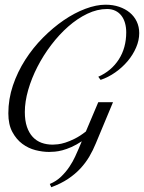

<svg xmlns="http://www.w3.org/2000/svg" viewBox="-20 -720 606 808"><path d="M393.6 -397Q448.7 -421.4 480 -470Q511.2 -518.6 511.2 -584Q511.2 -605 506.1 -623Q501 -641.1 490.7 -654.3Q480.5 -667.5 465.3 -674.8Q450.2 -682.1 430.7 -682.1Q389.2 -682.1 347.4 -662.1Q305.7 -642.1 267.3 -608.4Q229 -574.7 195.6 -530.8Q162.1 -486.8 137.5 -438.7Q112.8 -390.6 98.6 -341.3Q84.5 -292 84.5 -248.5Q84.5 -212.4 93.3 -186.5Q102.1 -160.6 117.7 -143.8Q133.3 -127 154.8 -119.1Q176.3 -111.3 202.1 -111.3Q210 -111.3 223.6 -112.8Q237.3 -114.3 255.1 -119.9Q272.9 -125.5 294.9 -136.5Q316.9 -147.5 341.3 -166.5L393.6 -290H455.6L383.3 -116.7Q371.6 -87.9 356 -61.3Q340.3 -34.7 318.4 -11Q296.4 12.7 266.6 32.7Q236.8 52.7 195.8 67.9L189.5 54.2Q216.8 43 237.1 23.4Q257.3 3.9 272 -18.1Q286.6 -40 296.1 -60.8Q305.7 -81.5 311.5 -95.2L324.2 -125.5Q301.3 -110.4 280.8 -101.3Q260.3 -92.3 242.7 -87.6Q225.1 -83 210.9 -81.8Q196.8 -80.6 186.5 -80.6Q159.7 -80.6 129.6 -88.1Q99.6 -95.7 74.2 -114.5Q48.8 -133.3 32 -164.6Q15.1 -195.8 15.1 -243.2Q15.1 -303.2 34.4 -360.4Q53.7 -417.5 86.2 -468.3Q118.7 -519 160.9 -561.5Q203.1 -604 248.5 -635Q293.9 -666 339.6 -683.1Q385.3 -700.2 424.3 -700.2Q455.6 -700.2 481.4 -691.4Q507.3 -682.6 526.1 -667Q544.9 -651.4 555.4 -629.4Q565.9 -607.4 565.9 -580.6Q565.9 -550.3 552.7 -519.8Q539.6 -489.3 517.1 -462.6Q494.6 -436 465.1 -415.3Q435.5 -394.5 403.3 -383.8Z"/></svg>

Font: Dynalight
Style: Regular
Weight: 400
Version: Version 1.000